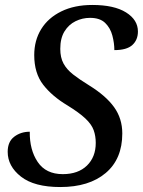

<svg xmlns="http://www.w3.org/2000/svg" viewBox="-20 -744 576 774"><path d="M223 10Q118 10 64.5 -32Q11 -74 11 -132Q11 -173 37.5 -193Q64 -213 100 -213Q99 -140 132 -91Q165 -42 233 -42Q295 -42 330.5 -76.5Q366 -111 366 -168Q366 -196 357.5 -219.5Q349 -243 324 -266.5Q299 -290 252 -319Q190 -356 154 -402.5Q118 -449 118 -522Q118 -581 146 -626.5Q174 -672 227 -698Q280 -724 352 -724Q440 -724 488 -694Q536 -664 536 -617Q536 -583 513.5 -562.5Q491 -542 441 -542Q441 -570 433 -600.5Q425 -631 404 -651.5Q383 -672 343 -672Q312 -672 284.5 -658.5Q257 -645 240 -617.5Q223 -590 223 -547Q223 -512 236 -488Q249 -464 274.5 -444Q300 -424 339 -400Q407 -358 440 -312Q473 -266 473 -206Q473 -103 406 -46.5Q339 10 223 10Z"/></svg>

Font: Noto Serif SemiCondensed Medium
Style: Italic
Weight: 500
Width: 4
Italic angle: -12°
Designer: Monotype Design Team
Foundry: Monotype Imaging Inc.
Version: Version 2.013